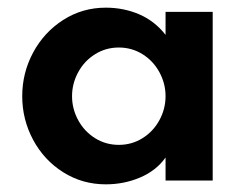

<svg xmlns="http://www.w3.org/2000/svg" viewBox="-20 -471 638 501"><path d="M38 -220Q38 -281 66.5 -334Q95 -387 145 -419Q195 -451 256 -451Q303 -451 343.5 -433.5Q384 -416 412 -380V-440H535V0H412V-60Q388 -26 346 -8Q304 10 256 10Q195 10 145 -21.5Q95 -53 66.5 -106Q38 -159 38 -220ZM290 -93Q324 -93 352 -110.5Q380 -128 396 -157.5Q412 -187 412 -220Q412 -253 396 -282.5Q380 -312 352 -329.5Q324 -347 290 -347Q256 -347 228 -329.5Q200 -312 184 -282.5Q168 -253 168 -220Q168 -187 184 -157.5Q200 -128 228 -110.5Q256 -93 290 -93Z"/></svg>

Font: Teachers SemiBold
Style: Regular
Weight: 600
Designer: Alfredo Marco Pradil & Chank Diesel
Version: Version 0.009